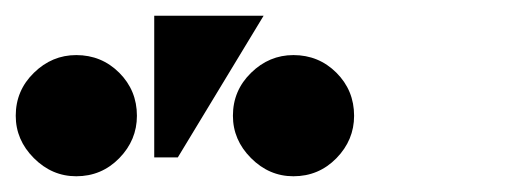

<svg xmlns="http://www.w3.org/2000/svg" viewBox="-50 -780 670 244"><path d="M46.9 -556Q16 -556 -7 -579.1Q-30 -602.1 -30 -632.9Q-30 -665 -6.9 -687.5Q16.1 -710 46.9 -710Q79 -710 101.5 -687.6Q124 -665.1 124 -632.9Q124 -602 101.6 -579Q79.1 -556 46.9 -556ZM322.9 -556Q292 -556 269 -579.1Q246 -602.1 246 -632.9Q246 -665 269.1 -687.5Q292.1 -710 322.9 -710Q355 -710 377.5 -687.6Q400 -665.1 400 -632.9Q400 -602 377.6 -579Q355.1 -556 322.9 -556ZM285 -760 176 -580H146V-760Z"/></svg>

Font: Brygada 1918
Style: Regular
Weight: 400
Designer: Mateusz Machalski | Borys Kosmynka | Przemek Hoffer
Foundry: NIEPODLEGLA 2018
Version: Version 3.006